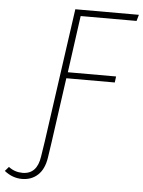

<svg xmlns="http://www.w3.org/2000/svg" viewBox="-166 -729 727 975"><g transform="rotate(5 197.5 -241.0)"><path d="M493 -650H208L168 -360H414L410 -329H163L117 0L105 81Q96 140 63.5 170Q31 200 -17 200Q-66 200 -107 167L-88 145Q-57 169 -17 169Q57 169 70 78L82 0L178 -682H502Z"/></g></svg>

Font: Fira Sans UltraLight
Style: Italic
Weight: 200
Italic angle: -8°
Designer: Carrois Corporate & Edenspiekermann AG
Foundry: Carrois Corporate GbR & Edenspiekermann AG
Version: Version 4.203;PS 004.203;hotconv 1.0.88;makeotf.lib2.5.64775